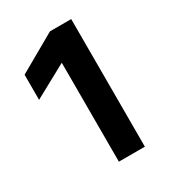

<svg xmlns="http://www.w3.org/2000/svg" viewBox="-117 -889 503 563"><g transform="rotate(-30 134.0 -608.0)"><path d="M210 -392H122V-727L10 -666V-751L138 -824H210Z"/></g></svg>

Font: Hind Mysuru SemiBold
Style: Regular
Weight: 600
Designer: Manushi Parikh, Hitesh Malaviya
Foundry: Indian Type Foundry
Version: Version 0.703;PS 1.0;hotconv 1.0.86;makeotf.lib2.5.63406